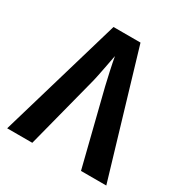

<svg xmlns="http://www.w3.org/2000/svg" viewBox="-166 -843 931 973"><g transform="rotate(30 300.0 -357.0)"><path d="M157 0 268 -430Q274 -455 284 -507Q294 -559 300 -590Q305 -561 316.5 -508Q328 -455 334 -431L442 0H590L378 -714H220L10 0Z"/></g></svg>

Font: Noto Sans Mono UI
Style: Bold
Weight: 700
Designer: Monotype Design team
Foundry: Monotype Imaging Inc.
Version: 1.000